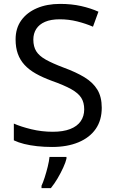

<svg xmlns="http://www.w3.org/2000/svg" viewBox="-20 -744 589 985"><path d="M502 -191Q502 -127 471 -82.5Q440 -38 382.5 -14Q325 10 247 10Q207 10 170.5 6Q134 2 104 -5.5Q74 -13 51 -24V-110Q87 -94 140.5 -81Q194 -68 251 -68Q304 -68 340 -82Q376 -96 394 -122Q412 -148 412 -183Q412 -218 397 -242Q382 -266 345.5 -286.5Q309 -307 244 -330Q198 -347 163.5 -366.5Q129 -386 106 -411Q83 -436 71.5 -468Q60 -500 60 -542Q60 -599 89 -639.5Q118 -680 169.5 -702Q221 -724 288 -724Q347 -724 396 -713Q445 -702 485 -684L457 -607Q420 -623 376.5 -634Q333 -645 286 -645Q241 -645 211 -632Q181 -619 166 -595.5Q151 -572 151 -541Q151 -505 166 -481Q181 -457 215 -438Q249 -419 307 -397Q370 -374 413.5 -347.5Q457 -321 479.5 -284Q502 -247 502 -191ZM321 70Q317 88 304.5 115.5Q292 143 275.5 171Q259 199 241 221H193V209Q201 192 209.5 165.5Q218 139 225 110.5Q232 82 234 61H321Z"/></svg>

Font: Noto Sans Thaana
Style: Regular
Weight: 400
Designer: Monotype Design Team
Foundry: Monotype Imaging Inc.
Version: Version 2.001